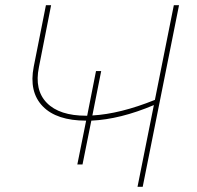

<svg xmlns="http://www.w3.org/2000/svg" viewBox="-20 -720 759 740"><path d="M278 -86 312 -255Q198 -255 144.5 -310.5Q91 -366 110 -463L157 -700H177L130 -461Q112 -373 160.5 -323.5Q209 -274 312 -274Q314 -274 316 -274L350 -446H370L336 -275Q443 -281 577 -335L650 -700H670L530 0H510L573 -315Q443 -260 332 -255L298 -86Z"/></svg>

Font: Montserrat Thin
Style: Italic
Weight: 100
Italic angle: -11.3°
Designer: Julieta Ulanovsky
Foundry: Julieta Ulanovsky
Version: Version 9.000; ttfautohint (v1.8.4.7-5d5b)